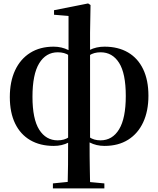

<svg xmlns="http://www.w3.org/2000/svg" viewBox="-20 -819 906 1099"><path d="M282.8 259.3V230.8L389.1 220.1H462.2L577.4 230.8V259.3ZM366.9 259.3Q368.9 189.6 369.4 124.7Q369.9 59.9 369.9 -17.4V-22.4V-512.2L372.3 -520V-727.7L289.3 -734.6V-760.6L484.4 -799.3L498.2 -790.3L495.5 -631.7V-518.6V-512.6V-22.8L492.8 -10.9Q492.8 39.9 493.1 75.9Q493.5 111.8 494 140.6Q494.5 169.4 495 196.9Q495.5 224.4 496.5 259.3ZM287.9 16.2Q209.7 16.2 153.1 -16.8Q96.6 -49.8 66.4 -112.4Q36.2 -174.9 36.2 -263.6Q36.2 -351.9 66.4 -416.5Q96.6 -481.2 152.8 -516.5Q208.9 -551.9 287.2 -551.9Q333.1 -551.9 371.5 -532.4Q409.9 -512.8 427.8 -489.2L429.8 -483.1L427.8 -463.5Q401.1 -484.7 375 -502.2Q348.9 -519.7 310.9 -519.7Q243 -519.7 204.4 -456.7Q165.9 -393.7 165.9 -265.1Q165.9 -137.9 204.4 -76.8Q243 -15.7 310.1 -15.7Q348.1 -15.7 374.6 -33.9Q401.1 -52 427.8 -72.9L432 -45.8H427.8Q409.9 -22.5 372.2 -3.1Q334.6 16.2 287.9 16.2ZM578.2 16.2Q531.5 16.2 493.4 -3.5Q455.2 -23.2 438.3 -45.8H434.1L438.3 -72.2Q464.9 -52 491.4 -33.9Q517.9 -15.7 555.2 -15.7Q623.4 -15.7 661.7 -78.9Q700 -142 700 -269.7Q700 -398.5 661.7 -459.1Q623.4 -519.7 555.9 -519.7Q517.9 -519.7 491.4 -502.2Q464.9 -484.7 438.3 -462.8L434.8 -483.8L438.3 -490Q455.2 -513.5 493 -532.7Q530.8 -551.9 578.2 -551.9Q656.4 -551.9 712.8 -518.9Q769.2 -485.9 799.4 -423Q829.6 -360.1 829.6 -271.1Q829.6 -183.9 799.8 -119.4Q769.9 -54.8 713.7 -19.3Q657.4 16.2 578.2 16.2Z"/></svg>

Font: Noto Serif SC
Style: Regular
Weight: 200
Designer: Ryoko NISHIZUKA 西塚涼子 (kana & ideographs); Frank Grießhammer (Latin, Greek & Cyrillic); Wenlong ZHANG 张文龙 (bopomofo); San
Foundry: Adobe
Version: Version 2.001;hotconv 1.1.0;makeotfexe 2.6.0